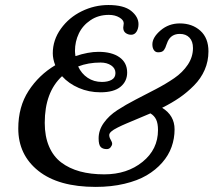

<svg xmlns="http://www.w3.org/2000/svg" viewBox="-20 -731 855 769"><path d="M407.7 -133.8Q391.1 -133.8 383.1 -142.6Q375 -151.4 375 -176.8Q375 -210 395.8 -239Q416.5 -268.1 450 -289.8Q483.4 -311.5 523.7 -332.3Q564 -353 604.2 -374Q644.5 -395 678 -418Q711.4 -440.9 732.2 -471.9Q752.9 -502.9 752.9 -538.6Q752.9 -565.4 738.8 -580.3Q724.6 -595.2 700.2 -595.2Q666 -595.2 651.9 -565.4Q649.4 -560.1 646.7 -552.2Q644 -544.4 642.1 -539.8Q640.1 -535.2 636.7 -530.5Q633.3 -525.9 627.7 -523.7Q622.1 -521.5 613.3 -521.5Q602.5 -521.5 596.4 -530.3Q590.3 -539.1 590.3 -553.2Q590.3 -581.1 623 -609.1Q655.8 -637.2 700.2 -637.2Q750 -637.2 782.5 -607.9Q814.9 -578.6 814.9 -525.4Q814.9 -485.8 799.8 -451.2Q784.7 -416.5 757.1 -388.7Q729.5 -360.8 699 -339.8Q668.5 -318.8 629.4 -299.3Q679.2 -268.6 679.2 -212.9Q679.2 -176.3 667.2 -142.6Q655.3 -108.9 629.6 -79.6Q604 -50.3 567.4 -28.8Q530.8 -7.3 478.3 5.1Q425.8 17.6 363.3 17.6Q214.4 17.6 133.8 -46.6Q53.2 -110.8 53.2 -216.3Q53.2 -303.7 94.5 -367.2Q135.7 -430.7 201.2 -469.7Q191.4 -495.1 191.4 -517.6Q191.4 -570.8 223.9 -616Q256.3 -661.1 307.4 -686Q358.4 -710.9 414.1 -710.9Q476.1 -710.9 505.4 -687.3Q534.7 -663.6 534.7 -634.3Q534.7 -616.7 526.9 -604.2Q519 -591.8 505.4 -591.8Q492.7 -591.8 483.2 -598.9Q473.6 -606 473.6 -620.6Q473.6 -623.5 474.6 -628.7Q475.6 -633.8 475.6 -637.7Q475.6 -650.4 458.3 -660.9Q440.9 -671.4 416 -671.4Q374 -671.4 342.5 -650.1Q311 -628.9 295.7 -596.7Q280.3 -564.5 280.3 -527.3Q280.3 -520 282.2 -506.3Q333.5 -523.4 374.5 -523.4Q427.7 -523.4 458.5 -501.7Q489.3 -480 489.3 -440.4Q489.3 -405.3 462.6 -383.3Q436 -361.3 382.3 -361.3Q335.9 -361.3 295.7 -378.7Q255.4 -396 228.5 -425.8Q159.2 -361.8 159.2 -238.8Q159.2 -185.1 176.3 -144.8Q193.4 -104.5 225.3 -80.3Q257.3 -56.2 300.3 -44.4Q343.3 -32.7 397.5 -32.7Q489.3 -32.7 551 -82.8Q612.8 -132.8 612.8 -210Q612.8 -236.3 605.5 -252Q598.1 -267.6 582.5 -276.9Q562 -268.1 532.7 -255.9Q503.4 -243.7 486.1 -236.3Q468.8 -229 451.2 -220.2Q433.6 -211.4 425.5 -204.1Q417.5 -196.8 417.5 -189.9Q417.5 -181.2 423.3 -171.4Q429.2 -161.6 429.2 -155.3Q429.2 -148.9 423.3 -141.4Q417.5 -133.8 407.7 -133.8ZM382.8 -480.5Q333.5 -480.5 293 -464.8Q306.2 -436 331.1 -419.4Q356 -402.8 388.2 -402.8Q412.1 -402.8 427.2 -411.4Q442.4 -419.9 442.4 -438.5Q442.4 -457.5 425.3 -469Q408.2 -480.5 382.8 -480.5Z"/></svg>

Font: Cooper*
Style: Italic
Weight: 400
Italic angle: -7°
Designer: Owen Earl
Foundry: indestructible type*
Version: Version 0.001